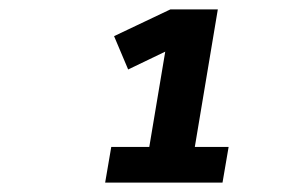

<svg xmlns="http://www.w3.org/2000/svg" viewBox="-20 -718 640 409"><path d="M204 -329 217 -405H298L332 -608L253 -570L223 -641L343 -698H444L395 -405H467L454 -329Z"/></svg>

Font: iA Writer Mono V
Style: Regular
Weight: 400
Italic angle: -9.5°
Designer: Mike Abbink, Paul van der Laan, Pieter van Rosmalen
Foundry: Bold Monday
Version: Version 2.000